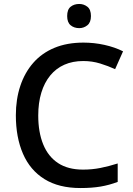

<svg xmlns="http://www.w3.org/2000/svg" viewBox="-20 -939 673 969"><path d="M400 -631Q347 -631 305 -612.5Q263 -594 233.5 -558Q204 -522 188.5 -471Q173 -420 173 -356Q173 -272 198 -210.5Q223 -149 273 -116Q323 -83 399 -83Q445 -83 487.5 -91.5Q530 -100 574 -114V-21Q532 -5 488 2.5Q444 10 386 10Q277 10 204.5 -35Q132 -80 96 -163Q60 -246 60 -357Q60 -438 82.5 -505.5Q105 -573 148 -622Q191 -671 254.5 -697.5Q318 -724 401 -724Q455 -724 507 -712.5Q559 -701 601 -680L561 -590Q526 -606 485.5 -618.5Q445 -631 400 -631ZM380 -919Q403 -919 421 -905Q439 -891 439 -858Q439 -826 421 -811.5Q403 -797 380 -797Q354 -797 336.5 -811.5Q319 -826 319 -858Q319 -891 336.5 -905Q354 -919 380 -919Z"/></svg>

Font: Noto Sans Thai Medium
Style: Regular
Weight: 500
Designer: Monotype Design Team
Foundry: Monotype Imaging Inc.
Version: Version 2.001